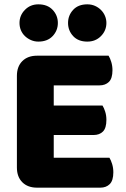

<svg xmlns="http://www.w3.org/2000/svg" viewBox="-20 -863 581 886"><path d="M58 -513Q58 -556 83 -581Q108 -606 151 -606H481Q488 -595 493.5 -577Q499 -559 499 -539Q499 -501 482.5 -485Q466 -469 439 -469H228V-376H453Q460 -365 465.5 -347.5Q471 -330 471 -310Q471 -272 455 -256Q439 -240 412 -240H228V-135H485Q492 -124 497.5 -106Q503 -88 503 -68Q503 -30 486.5 -13.5Q470 3 443 3H151Q108 3 83 -22Q58 -47 58 -90ZM70 -757Q70 -792 95 -817.5Q120 -843 157 -843Q199 -843 223 -817.5Q247 -792 247 -757Q247 -722 223 -696.5Q199 -671 157 -671Q139 -671 123 -678Q107 -685 95 -696.5Q83 -708 76.5 -723.5Q70 -739 70 -757ZM294 -757Q294 -792 317.5 -817.5Q341 -843 383 -843Q402 -843 418 -836Q434 -829 446 -817Q458 -805 464.5 -789.5Q471 -774 471 -757Q471 -722 446 -696.5Q421 -671 383 -671Q341 -671 317.5 -696.5Q294 -722 294 -757Z"/></svg>

Font: Baloo Bhai
Style: Regular
Weight: 400
Designer: Supriya Tembe, Noopur Datye and Ek Type
Foundry: Ek Type
Version: Version 1.443;PS 1.000;hotconv 16.6.51;makeotf.lib2.5.65220;